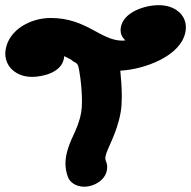

<svg xmlns="http://www.w3.org/2000/svg" viewBox="-29 -703 732 736"><path d="M434.2 -598.6C433.6 -595 433.2 -591.4 433.2 -587.9C433.2 -573.8 438.5 -560.3 451.6 -548.2C447.4 -547.8 441.4 -547.3 439.7 -547.2C356 -547.6 302.9 -634.1 165.4 -634.1C89.7 -634.1 6.3 -590.6 -7.2 -514.1C-8.2 -508.4 -8.7 -502.9 -8.7 -497.4C-8.7 -447.2 32.9 -408.3 93.8 -408.3C133.7 -408.3 206.4 -424.5 216 -478.8C216.3 -480.7 216.8 -481.6 216.8 -487.8L242.9 -474.9C259.1 -459.6 261.9 -466.9 269.8 -452.5C274.5 -444 285.2 -372.4 285.2 -315.4C285.2 -299.1 284.3 -283.9 282.1 -271.8C269.5 -200.2 236.2 -170.8 224.2 -102.7C222.6 -93.7 221.9 -85.1 221.9 -76.7C221.9 -57.2 225.8 -39.4 231.7 -23.6C239.4 -3.9 262.5 12.7 294.1 12.7C332.3 12.7 374 -12.7 380.5 -49.6C381.5 -55 381.9 -59.5 381.9 -63.3C381.9 -79.9 374.8 -84.7 374.8 -97C374.8 -99 374.9 -101.1 375.4 -103.6C380.4 -132.3 419 -189.8 433.5 -272.3C436.7 -290.2 437.9 -311.6 437.9 -333.5C437.9 -369 434.8 -405.9 432.1 -432.1C522.3 -436.5 665.3 -487 682 -581.6C683 -587.3 683.5 -592.8 683.5 -598.1C683.5 -649.5 638.1 -683.2 579.9 -683.2C524.9 -683.2 444.4 -656.2 434.2 -598.6Z"/></svg>

Font: TudorRose
Style: BoldOblique
Weight: 500
Version: Version 001.000